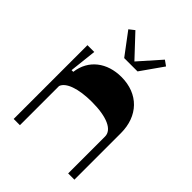

<svg xmlns="http://www.w3.org/2000/svg" viewBox="-213 -850 957 957"><g transform="rotate(45 266.0 -371.0)"><path d="M56 0H100V-276C112 -312 176 -336 272 -336C376 -336 440 -308 440 -260V0H484V-328C484 -448 408 -528 288 -528C188 -528 112 -472 100 -376H88L104 -520H56ZM144 -720 231 -604H325L408 -722L380 -742L279 -628L172 -742Z"/></g></svg>

Font: Ribes
Style: Bold
Weight: 900
Designer: Luigi Gorlero
Foundry: Collletttivo
Version: Version 2.100;Glyphs 3.1.2 (3151)